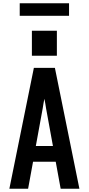

<svg xmlns="http://www.w3.org/2000/svg" viewBox="-20 -1148 540 1168"><path d="M37 0 186 -735H314L463 0H349L319 -164H181L151 0ZM198 -260H302L260 -490Q258 -504 255.5 -518.5Q253 -533 250 -547Q247 -533 244.5 -518.5Q242 -504 240 -490ZM326 -809H174V-961H326ZM100 -1052V-1128H400V-1052Z"/></svg>

Font: Iosevka SS04
Style: Bold
Weight: 700
Monospace: yes
Designer: Belleve Invis
Foundry: Belleve Invis
Version: Version 19.0.0; ttfautohint (v1.8.4)